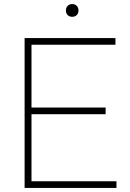

<svg xmlns="http://www.w3.org/2000/svg" viewBox="-20 -928 640 948"><path d="M101.5 0V-740H550V-707H135.5V-397H501.5V-364H135.5V-33H555V0ZM336.5 -845Q323 -845 314.2 -853.5Q305.5 -862 305.5 -876Q305.5 -890.5 314.2 -899.2Q323 -908 336.5 -908Q350 -908 358.8 -899.2Q367.5 -890.5 367.5 -876Q367.5 -862 358.8 -853.5Q350 -845 336.5 -845Z"/></svg>

Font: Encode Sans SemiExpanded SemiExpanded Thin
Style: Regular
Weight: 100
Width: 6
Designer: Multiple Designers
Foundry: Impallari Type
Version: Version 3.000; ttfautohint (v1.8.3) -l 8 -r 50 -G 200 -x 14 